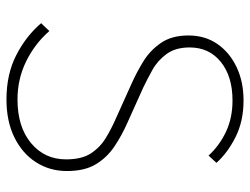

<svg xmlns="http://www.w3.org/2000/svg" viewBox="-112 -668 792 609"><g transform="rotate(90 284.5 -363.0)"><path d="M295 13Q215 13 154.5 -18Q94 -49 53 -97L78 -123Q118 -77 174 -49.5Q230 -22 295 -22Q382 -22 433.5 -65Q485 -108 485 -176Q485 -225 466.5 -254Q448 -283 418 -301.5Q388 -320 351 -336L240 -386Q209 -400 174.5 -421Q140 -442 116 -476.5Q92 -511 92 -564Q92 -617 119 -656Q146 -695 192.5 -717Q239 -739 298 -739Q364 -739 414.5 -713.5Q465 -688 496 -653L473 -628Q442 -662 398 -683Q354 -704 298 -704Q222 -704 176 -667Q130 -630 130 -568Q130 -523 151 -494.5Q172 -466 202 -449.5Q232 -433 257 -421L368 -371Q409 -353 444 -329.5Q479 -306 500.5 -270.5Q522 -235 522 -179Q522 -124 494 -80.5Q466 -37 415 -12Q364 13 295 13Z"/></g></svg>

Font: Source Han Sans SC ExtraLight
Style: Regular
Weight: 250
Designer: Ryoko NISHIZUKA 西塚涼子 (kana, bopomofo & ideographs); Paul D. Hunt (Latin, Greek & Cyrillic); Sandoll Communications 산돌커뮤니
Foundry: Adobe
Version: Version 2.004;hotconv 1.0.118;makeotfexe 2.5.65603